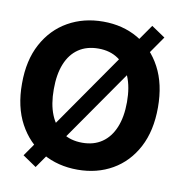

<svg xmlns="http://www.w3.org/2000/svg" viewBox="-86 -833 908 948"><g transform="rotate(10 368.0 -359.0)"><path d="M154.9 34.6 86.3 -12.1 601.2 -751.8 670.1 -705.3ZM698.8 -359.4Q698.8 -242.4 654.9 -159.3Q611 -76.3 534.5 -32.3Q457.9 11.7 360.4 11.7Q261.9 11.7 184.3 -32.4Q106.6 -76.6 61.8 -159.8Q16.9 -243 17.2 -359.4Q16.9 -476.6 61.8 -559.5Q106.6 -642.5 184.3 -686.5Q261.9 -730.5 360.4 -730.5Q457.9 -730.5 534.4 -686.5Q610.8 -642.5 654.8 -559.5Q698.8 -476.6 698.8 -359.4ZM543.6 -359.4Q543.6 -433.9 521.6 -486.6Q499.6 -539.3 458.6 -567.3Q417.6 -595.3 359.8 -595.3Q301 -595.3 259.9 -567.3Q218.8 -539.3 197.6 -486.6Q176.4 -433.9 176.6 -359.4Q176.4 -285.2 197.7 -232.3Q219 -179.5 260.3 -151.5Q301.6 -123.4 360.4 -123.4Q418.4 -123.4 459.2 -151.5Q500.1 -179.5 521.8 -232.3Q543.6 -285.2 543.6 -359.4Z"/></g></svg>

Font: Inter Display V
Style: Regular
Weight: 400
Designer: Rasmus Andersson
Foundry: rsms
Version: Version 3.015;git-src